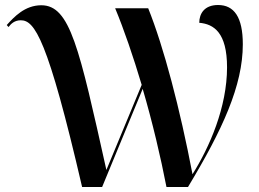

<svg xmlns="http://www.w3.org/2000/svg" viewBox="-20 -747 1035 767"><path d="M308 0H388L550 -392C589 -259 622 -119 645 0H731C869 -229 950 -405 950 -570C950 -679 915 -727 851 -727C797 -727 776 -693 776 -656C834 -651 887 -617 887 -478C887 -319 817 -159 749 -51C699 -313 634 -560 572 -714H440C475 -630 512 -522 546 -408L405 -68C296 -557 260 -726 145 -726C79 -726 36 -679 7 -647L14 -639C24 -652 38 -666 63 -666C118 -666 170 -595 308 0Z"/></svg>

Font: Noto Serif Display Medium
Style: Regular
Weight: 500
Designer: Monotype Design Team
Foundry: Monotype Imaging Inc.
Version: Version 2.009